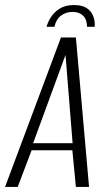

<svg xmlns="http://www.w3.org/2000/svg" viewBox="-41 -739 424 759"><path d="M252 -719Q279 -719 295.5 -710.5Q312 -702 320.5 -688.5Q329 -675 332 -660Q335 -645 333 -633H303Q303 -662 287.5 -677Q272 -692 247 -692Q220 -692 200.5 -677.5Q181 -663 174 -633H143Q148 -652 160.5 -671.5Q173 -691 195 -705Q217 -719 252 -719ZM-21 0 200 -591H259L311 0H259L245 -145H84L29 0ZM90 -173H246L218 -522Z"/></svg>

Font: Alumni Sans Thin Light
Style: Italic
Weight: 300
Italic angle: -8°
Version: Version 1.016